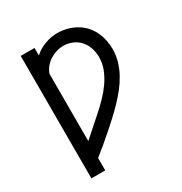

<svg xmlns="http://www.w3.org/2000/svg" viewBox="-173 -666 946 998"><g transform="rotate(-30 300.0 -166.5)"><path d="M88 205V-530H171V-485Q200 -511 237 -524.5Q274 -538 312 -538Q340 -538 367.5 -531Q395 -524 419.5 -510.5Q444 -497 463.5 -476.5Q483 -456 495.5 -430.5Q508 -405 514 -377.5Q520 -350 520 -322Q520 -285 509.5 -249.5Q499 -214 481 -181.5Q463 -149 440 -120Q417 -91 391.5 -64.5Q366 -38 339 -13Q312 12 284 36.5Q256 61 228 84.5Q200 108 171 131V205ZM171 29Q199 4 227.5 -21Q256 -46 284 -71Q312 -96 338.5 -123Q365 -150 387 -181Q409 -212 423.5 -247.5Q438 -283 438 -321Q438 -348 429.5 -375Q421 -402 403 -422.5Q385 -443 359 -454Q333 -465 306 -465Q284 -465 263 -458.5Q242 -452 224 -440.5Q206 -429 192 -412Q178 -395 171 -375Z"/></g></svg>

Font: Iosevka Mono
Style: Regular
Weight: 400
Designer: Belleve Invis
Foundry: Belleve Invis
Version: Version 11.1.1